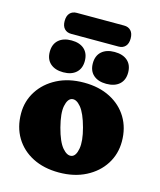

<svg xmlns="http://www.w3.org/2000/svg" viewBox="-126 -946 877 1051"><g transform="rotate(15 312.0 -421.0)"><path d="M315.5 -497Q401 -497 464.5 -464.2Q528 -431.5 563 -373.5Q598 -315.5 598 -239Q598 -167.5 561.5 -110.2Q525 -53 459.5 -19.5Q394 14 307.5 14Q222.5 14 159 -18.5Q95.5 -51 60.2 -109.5Q25 -168 25 -246Q25 -315.5 61.5 -372.5Q98 -429.5 163.2 -463.2Q228.5 -497 315.5 -497ZM353 -92Q376.5 -98.5 384.2 -142Q392 -185.5 372.5 -258Q352 -334.5 324.8 -367Q297.5 -399.5 272.5 -392.5Q250 -386 241.5 -344.8Q233 -303.5 253 -226Q273 -149.5 300.5 -117.5Q328 -85.5 353 -92ZM189 -522Q143 -522 116.2 -545.5Q89.5 -569 89.5 -612Q89.5 -655 116.2 -678.8Q143 -702.5 189 -702.5Q235.5 -702.5 261.8 -678.8Q288 -655 288 -612Q288 -569.5 261.8 -545.8Q235.5 -522 189 -522ZM433 -522Q387 -522 360.2 -545.5Q333.5 -569 333.5 -612Q333.5 -655 360.2 -678.8Q387 -702.5 433 -702.5Q480.5 -702.5 507 -678.8Q533.5 -655 533.5 -612Q533.5 -569.5 507 -545.8Q480.5 -522 433 -522ZM124.5 -795.5Q124.5 -825 138.8 -840.2Q153 -855.5 177.5 -855.5H445.5Q470 -855.5 484.2 -840.2Q498.5 -825 498.5 -796Q498.5 -767 484.2 -751.8Q470 -736.5 445.5 -736.5H177.5Q153 -736.5 138.8 -751.8Q124.5 -767 124.5 -795.5Z"/></g></svg>

Font: Fraunces 9pt S100 Black
Style: Regular
Weight: 900
Version: Version 1.000; ttfautohint (v1.8.3)